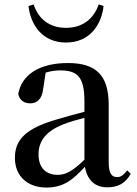

<svg xmlns="http://www.w3.org/2000/svg" viewBox="-20 -826 613 862"><path d="M108 -799C117 -716 169 -635 276 -635C384 -635 436 -716 445 -799L423 -806C402 -744 353 -701 276 -701C200 -701 152 -743 131 -806ZM462 15C511 15 544 -4 567 -46L551 -61C533 -38 522 -31 506 -31C481 -31 468 -47 468 -100V-356C468 -488 411 -543 285 -543C156 -543 77 -490 62 -404C68 -376 88 -362 116 -362C145 -362 169 -380 174 -428L185 -500C208 -507 229 -510 250 -510C328 -510 359 -480 359 -372V-324C318 -313 275 -302 239 -291C95 -250 47 -199 47 -117C47 -33 106 16 188 16C263 16 305 -16 361 -77C372 -19 404 15 462 15ZM359 -109C304 -55 272 -41 239 -41C188 -41 153 -71 153 -133C153 -194 188 -238 265 -268C290 -278 324 -288 359 -297Z"/></svg>

Font: Noto Serif CJK HK SemiBold
Style: Regular
Weight: 600
Designer: Ryoko NISHIZUKA 西塚涼子 (kana & ideographs); Frank Grießhammer (Latin, Greek & Cyrillic); Wenlong ZHANG 张文龙 (bopomofo); San
Foundry: Adobe
Version: Version 2.001;hotconv 1.1.0;makeotfexe 2.6.0